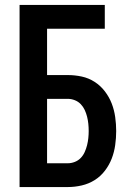

<svg xmlns="http://www.w3.org/2000/svg" viewBox="-20 -755 540 775"><path d="M59 0V-735H403V-639H170V-452H254Q282 -452 310 -446Q338 -440 362 -424.5Q386 -409 403.5 -386Q421 -363 431 -337Q441 -311 445 -282.5Q449 -254 449 -226Q449 -198 445 -169.5Q441 -141 431 -115Q421 -89 403.5 -66Q386 -43 362 -28Q338 -13 310 -6.5Q282 0 254 0ZM170 -96H254Q268 -96 282 -101.5Q296 -107 306 -117.5Q316 -128 322 -141.5Q328 -155 331.5 -169Q335 -183 336.5 -197.5Q338 -212 338 -226Q338 -241 336.5 -255.5Q335 -270 331.5 -284Q328 -298 322 -311Q316 -324 306 -334.5Q296 -345 282 -350.5Q268 -356 254 -356H170Z"/></svg>

Font: Iosevka SS08 Regular
Style: Bold
Weight: 700
Monospace: yes
Designer: Belleve Invis
Foundry: Belleve Invis
Version: Version 16.3.4; ttfautohint (v1.8.4)